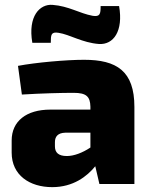

<svg xmlns="http://www.w3.org/2000/svg" viewBox="-20 -757 620 790"><path d="M189 -581C189 -614 190 -627 221 -622C267 -615 319 -581 387 -576C447 -572 488 -629 470 -732H394C394 -700 392 -687 361 -692C307 -702 263 -732 196 -737C144 -741 94 -691 113 -581ZM326 -511C253 -511 128 -500 54 -486L70 -368C153 -373 233 -375 283 -375C335 -375 351 -360 352 -318V-306H187C88 -306 28 -258 28 -179V-129C28 -36 102 13 195 13C281 13 338 -31 372 -73L389 0H533V-317C533 -465 460 -511 326 -511ZM206 -155V-172C206 -195 218 -210 248 -211H352V-150C319 -128 284 -115 255 -115C221 -115 206 -129 206 -155Z"/></svg>

Font: Exo 2 Extra Bold
Style: Regular
Weight: 800
Designer: Natanael Gama
Version: Version 1.001;PS 001.001;hotconv 1.0.88;makeotf.lib2.5.64775